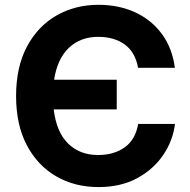

<svg xmlns="http://www.w3.org/2000/svg" viewBox="-20 -757 780 787"><path d="M383.8 9.8Q286.6 9.8 210.4 -34.2Q134.3 -78.1 90.1 -161.6Q45.9 -245.1 45.9 -363.3Q45.9 -481.9 90.3 -565.7Q134.8 -649.4 211.4 -693.4Q288.1 -737.3 383.8 -737.3Q466.3 -737.3 533.2 -706.8Q600.1 -676.3 643.1 -618.4Q686 -560.5 696.8 -479H545.9Q534.7 -543 491.5 -574.5Q448.2 -606 382.3 -606Q310.1 -606 262.7 -561.3Q215.3 -516.6 201.7 -430.2H458.5V-308.6H200.2Q211.4 -214.8 259.5 -168.2Q307.6 -121.6 381.8 -121.6Q447.3 -121.6 491.2 -153.1Q535.2 -184.6 546.4 -249H697.3Q689 -181.2 649.4 -122.3Q609.9 -63.5 542.7 -26.9Q475.6 9.8 383.8 9.8Z"/></svg>

Font: Inter-Bold
Style: Bold
Weight: 700
Designer: Rasmus Andersson
Foundry: rsms
Version: Version 4.000;git-a52131595